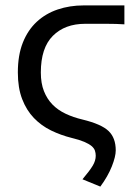

<svg xmlns="http://www.w3.org/2000/svg" viewBox="-20 -506 506 710"><path d="M351 184 285 157Q312 125 323 106.5Q334 88 334 70Q334 60 331 51Q328 42 318.5 34Q309 26 291.5 18.5Q274 11 245 4Q205 -6 169 -23.5Q133 -41 105.5 -69.5Q78 -98 62 -139.5Q46 -181 46 -238Q46 -302 64.5 -348.5Q83 -395 116 -425.5Q149 -456 193.5 -471Q238 -486 289 -486H440V-416Q411 -418 373.5 -418Q336 -418 295 -418Q220 -418 175.5 -373.5Q131 -329 131 -238Q131 -198 142.5 -169Q154 -140 174 -119.5Q194 -99 222.5 -85.5Q251 -72 285 -64Q355 -47 381.5 -21.5Q408 4 408 50Q408 73 393.5 109.5Q379 146 351 184Z"/></svg>

Font: Processing Sans Pro
Style: Regular
Weight: 400
Designer: Paul D. Hunt
Foundry: Adobe Systems Incorporated
Version: Version 2.020;PS 2.000;hotconv 1.0.86;makeotf.lib2.5.63406